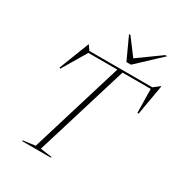

<svg xmlns="http://www.w3.org/2000/svg" viewBox="-212 -1082 1153 1229"><g transform="rotate(30 364.5 -467.5)"><path d="M346 -6 344 0H131.5L133 -6L222.5 -18L431 -701H217L112 -523.5L104 -526.5L190.5 -749H193L216.5 -715H682L726 -749H729L690 -525H681L678 -701H469.5L260.5 -18ZM665 -935 491 -772H457.5L382.5 -935H393L483.5 -814.5L650.5 -935Z"/></g></svg>

Font: Newsreader Display ExtraLight
Style: Italic
Weight: 275
Italic angle: -17°
Designer: Hugues Gentile
Foundry: Production Type
Version: Version 1.002